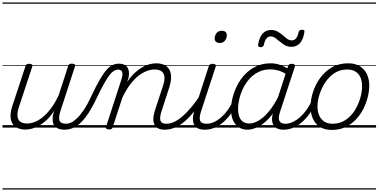

<svg xmlns="http://www.w3.org/2000/svg" viewBox="-20 -1030 3056 1550"><path d="M186 16Q139 16 107 -5Q75 -26 67 -68.5Q59 -111 80 -176L185 -494Q189 -506 195.5 -510.5Q202 -515 215 -515Q232 -515 238 -509Q244 -503 240 -491L133 -167Q119 -125 121 -94.5Q123 -64 142.5 -48.5Q162 -33 200 -33Q228 -33 260.5 -45.5Q293 -58 326.5 -85.5Q360 -113 392.5 -156.5Q425 -200 454 -262L530 -496Q534 -508 540 -512Q546 -516 560 -516Q576 -516 582.5 -510.5Q589 -505 585 -493L468 -134Q451 -81 460.5 -56Q470 -31 515 -31Q525 -31 528.5 -23.5Q532 -16 530.5 -7Q529 2 521 9.5Q513 17 499 17Q473 17 453.5 9.5Q434 2 422 -12Q410 -26 406.5 -47Q403 -68 406 -94L417 -135Q389 -92 358.5 -63Q328 -34 297.5 -16.5Q267 1 238.5 8.5Q210 16 186 16ZM0 490H646V500H0ZM0 -20H646V0H0ZM0 -505H646V-500H0ZM0 -1010H646V-1000H0Z M500 17Q491 17 487 9.5Q483 2 485.5 -7Q488 -16 495.5 -23.5Q503 -31 515 -31Q532 -31 553.5 -40.5Q575 -50 600.5 -74Q626 -98 655.5 -141Q685 -184 716 -251Q755 -335 785.5 -387Q816 -439 841 -467Q866 -495 890 -505.5Q914 -516 940 -516Q950 -516 953 -509Q956 -502 953.5 -492.5Q951 -483 945.5 -475.5Q940 -468 932 -468Q915 -468 898 -457Q881 -446 862 -421Q843 -396 819 -353Q795 -310 764 -246Q727 -166 692.5 -114.5Q658 -63 626 -34.5Q594 -6 563 5.5Q532 17 500 17ZM646 490H746V500H646ZM646 -20H746V0H646ZM646 -505H746V-500H646ZM646 -1010H746V-1000H646Z M1308 17Q1279 17 1258.5 7Q1238 -3 1227.5 -23.5Q1217 -44 1218 -73Q1219 -102 1231 -140L1297 -340Q1310 -380 1307.5 -409Q1305 -438 1285.5 -453.5Q1266 -469 1228 -469Q1198 -469 1164.5 -456.5Q1131 -444 1096.5 -417Q1062 -390 1029.5 -346.5Q997 -303 968 -242L890 -4Q888 6 881.5 10.5Q875 15 859 15Q848 15 840 10Q832 5 836 -6L960 -388Q973 -429 966.5 -448.5Q960 -468 933 -468Q923 -468 918 -475.5Q913 -483 914 -492.5Q915 -502 922 -509Q929 -516 940 -516Q964 -516 981 -508.5Q998 -501 1008 -486.5Q1018 -472 1020.5 -452.5Q1023 -433 1019 -408L1007 -369Q1036 -412 1066.5 -440.5Q1097 -469 1127.5 -486.5Q1158 -504 1187 -511.5Q1216 -519 1241 -519Q1291 -519 1321.5 -497Q1352 -475 1359.5 -431.5Q1367 -388 1346 -323L1284 -132Q1267 -80 1275.5 -55.5Q1284 -31 1324 -31Q1333 -31 1337 -23.5Q1341 -16 1339.5 -7Q1338 2 1330 9.5Q1322 17 1308 17ZM746 490H1455V500H746ZM746 -20H1455V0H746ZM746 -505H1455V-500H746ZM746 -1010H1455V-1000H746Z M1309 17Q1298 17 1293.5 9.5Q1289 2 1290.5 -7Q1292 -16 1300.5 -23.5Q1309 -31 1324 -31Q1355 -31 1387.5 -46.5Q1420 -62 1454 -91.5Q1488 -121 1523 -162.5Q1558 -204 1593 -257Q1600 -268 1609 -266.5Q1618 -265 1622.5 -257Q1627 -249 1621 -239Q1584 -178 1546.5 -130Q1509 -82 1470.5 -49.5Q1432 -17 1391.5 0Q1351 17 1309 17ZM1455 490V500ZM1455 -20V0ZM1455 -505V-500ZM1455 -1010V-1000Z M1633 17Q1601 17 1579.5 7Q1558 -3 1547.5 -23.5Q1537 -44 1537.5 -73Q1538 -102 1550 -140L1665 -494Q1670 -506 1676.5 -510.5Q1683 -515 1696 -515Q1712 -515 1718.5 -509Q1725 -503 1721 -491L1604 -134Q1586 -81 1595.5 -56Q1605 -31 1648 -31Q1658 -31 1662 -23.5Q1666 -16 1664.5 -7Q1663 2 1655 9.5Q1647 17 1633 17ZM1753 -683Q1736 -683 1724.5 -692Q1713 -701 1713 -719Q1713 -743 1728 -762.5Q1743 -782 1771 -782Q1788 -782 1799.5 -773Q1811 -764 1811 -745Q1811 -722 1796.5 -702.5Q1782 -683 1753 -683ZM1455 490H1780V500H1455ZM1455 -20H1780V0H1455ZM1455 -505H1780V-500H1455ZM1455 -1010H1780V-1000H1455Z M1634 17Q1623 17 1618.5 9.5Q1614 2 1615.5 -7Q1617 -16 1625.5 -23.5Q1634 -31 1649 -31Q1679 -31 1709.5 -45.5Q1740 -60 1768.5 -85.5Q1797 -111 1821 -145Q1845 -179 1862 -217Q1867 -228 1875.5 -228Q1884 -228 1891 -220.5Q1898 -213 1894 -203Q1875 -157 1847.5 -117Q1820 -77 1786.5 -47Q1753 -17 1714.5 0Q1676 17 1634 17ZM1780 490V500ZM1780 -20V0ZM1780 -505V-500ZM1780 -1010V-1000Z M1978 17Q1937 17 1907 -3Q1877 -23 1861 -59.5Q1845 -96 1845 -146Q1845 -190 1857.5 -240.5Q1870 -291 1895 -340.5Q1920 -390 1958 -430Q1996 -470 2048.5 -494.5Q2101 -519 2167 -519Q2205 -519 2244.5 -505Q2284 -491 2315 -467L2303 -423Q2262 -451 2228.5 -460.5Q2195 -470 2164 -470Q2110 -470 2068 -449.5Q2026 -429 1994.5 -394Q1963 -359 1942.5 -317Q1922 -275 1912 -231.5Q1902 -188 1902 -150Q1902 -114 1912 -87.5Q1922 -61 1942 -47Q1962 -33 1993 -33Q2028 -33 2068 -56.5Q2108 -80 2149.5 -129Q2191 -178 2229 -254L2242 -214Q2198 -124 2150 -73.5Q2102 -23 2057.5 -3Q2013 17 1978 17ZM2267 17Q2238 17 2217.5 7Q2197 -3 2186.5 -22.5Q2176 -42 2176 -69Q2176 -96 2187 -130L2305 -494Q2309 -506 2315.5 -510.5Q2322 -515 2335 -515Q2353 -515 2358 -507.5Q2363 -500 2359 -488L2240 -125Q2224 -74 2236.5 -52.5Q2249 -31 2282 -31Q2291 -31 2295 -23.5Q2299 -16 2297.5 -7Q2296 2 2288.5 9.5Q2281 17 2267 17ZM1780 490H2415V500H1780ZM1780 -20H2415V0H1780ZM1780 -505H2415V-500H1780ZM1780 -1010H2415V-1000H1780Z M2269 17Q2258 17 2253.5 9.5Q2249 2 2250.5 -7Q2252 -16 2260.5 -23.5Q2269 -31 2284 -31Q2314 -31 2344.5 -45.5Q2375 -60 2403.5 -85.5Q2432 -111 2456 -145Q2480 -179 2497 -217Q2502 -228 2510.5 -228Q2519 -228 2526 -220.5Q2533 -213 2529 -203Q2510 -157 2482.5 -117Q2455 -77 2421.5 -47Q2388 -17 2349.5 0Q2311 17 2269 17ZM2415 490V500ZM2415 -20V0ZM2415 -505V-500ZM2415 -1010V-1000Z M2083 -649Q2060 -649 2064 -671Q2073 -728 2099.5 -758Q2126 -788 2168 -788Q2199 -788 2221.5 -775Q2244 -762 2262 -746Q2280 -730 2297.5 -717Q2315 -704 2337 -704Q2356 -704 2370 -720.5Q2384 -737 2390 -769Q2395 -790 2418 -790Q2431 -790 2435 -785.5Q2439 -781 2437 -769Q2428 -712 2402 -682Q2376 -652 2332 -652Q2302 -652 2280 -665Q2258 -678 2239.5 -694Q2221 -710 2203 -723Q2185 -736 2164 -736Q2145 -736 2131 -719Q2117 -702 2110 -668Q2108 -659 2101.5 -654Q2095 -649 2083 -649Z M2659 19Q2603 19 2564.5 -4.5Q2526 -28 2506.5 -70.5Q2487 -113 2487 -168Q2487 -223 2506 -284Q2525 -345 2563 -398.5Q2601 -452 2658 -485.5Q2715 -519 2791 -519Q2845 -519 2883 -496.5Q2921 -474 2941 -433.5Q2961 -393 2961 -339Q2961 -298 2949.5 -249.5Q2938 -201 2914.5 -153.5Q2891 -106 2854.5 -67Q2818 -28 2769.5 -4.5Q2721 19 2659 19ZM2665 -31Q2724 -31 2769 -61Q2814 -91 2843.5 -138Q2873 -185 2888 -237Q2903 -289 2903 -334Q2903 -376 2889.5 -406Q2876 -436 2849 -452.5Q2822 -469 2783 -469Q2725 -469 2680.5 -440Q2636 -411 2605.5 -364.5Q2575 -318 2559 -266.5Q2543 -215 2543 -170Q2543 -128 2557.5 -96.5Q2572 -65 2599 -48Q2626 -31 2665 -31ZM2415 490H3016V500H2415ZM2415 -20H3016V0H2415ZM2415 -505H3016V-500H2415ZM2415 -1010H3016V-1000H2415Z"/></svg>

Font: Playwrite BE VLG Guides
Style: Regular
Weight: 400
Designer: Veronika Burian, José Scaglione
Foundry: TypeTogether
Version: Version 1.003